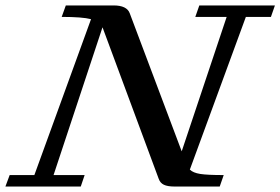

<svg xmlns="http://www.w3.org/2000/svg" viewBox="-54 -683 1027 703"><path d="M-34.2 0 -18.6 -42H71.8L279.3 -612.8Q247.6 -621.1 171.9 -621.1L187 -663.1H361.8Q410.2 -663.1 420.9 -634.8L611.3 -128.9L775.9 -621.1H661.1L675.8 -663.1H952.6L938 -621.1H846.2L641.1 -62Q652.8 -50.3 679.2 -46.1Q705.6 -42 765.1 -42L750.5 0H585.4Q559.6 0 545.9 -6.6Q532.2 -13.2 526.9 -28.8L323.7 -576.7Q323.2 -577.6 322.5 -579.8Q321.8 -582 321.3 -583L142.1 -42H255.9L241.7 0Z"/></svg>

Font: Elstob 6pt Medium
Style: Italic
Weight: 500
Italic angle: -20°
Designer: Peter S. Baker
Version: Version 1.015